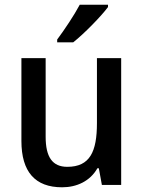

<svg xmlns="http://www.w3.org/2000/svg" viewBox="-20 -786 609 816"><path d="M439 -756V-766H319C295 -721 255 -661 223 -618V-606H291C337 -642 411 -718 439 -756ZM495 -539H392V-263C392 -141 362 -77 266 -77C203 -77 174 -118 174 -205V-539H71V-187C71 -56 129 10 244 10C306 10 363 -16 394 -71H400L413 0H495Z"/></svg>

Font: Noto Sans Lao SemiCondensed Medium
Style: Regular
Weight: 500
Width: 4
Designer: Monotype Design Team
Foundry: Monotype Imaging Inc.
Version: Version 2.003